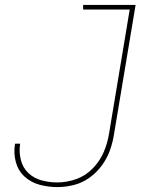

<svg xmlns="http://www.w3.org/2000/svg" viewBox="-20 -755 616 783"><path d="M214 8Q247 8 281 -0.5Q315 -9 344.5 -30Q374 -51 395.5 -80.5Q417 -110 428.5 -142.5Q440 -175 445 -208L533 -735H319V-716H509L425 -212Q419 -173 403.5 -136Q388 -99 358.5 -68.5Q329 -38 290.5 -24.5Q252 -11 214 -11Q181 -11 149.5 -19.5Q118 -28 95.5 -49.5Q73 -71 65 -103Q57 -135 62 -168V-169H42L41 -167Q35 -130 44.5 -94.5Q54 -59 80 -35Q106 -11 141.5 -1.5Q177 8 214 8Z"/></svg>

Font: Iosevka Sparkle Thin
Style: Italic
Weight: 100
Italic angle: -9°
Designer: Belleve Invis
Foundry: Belleve Invis
Version: Version 4.5.0; ttfautohint (v1.8.3)